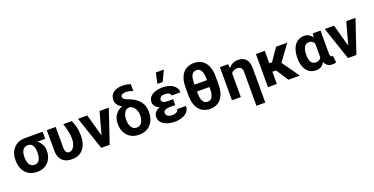

<svg xmlns="http://www.w3.org/2000/svg" viewBox="-26 -1729 5613 2878"><g transform="rotate(-20 2780.0 -289.5)"><path d="M32.7 -258.8V-269Q32.7 -343.3 61.5 -401.9Q90.3 -460.4 145.8 -494.4Q201.2 -528.3 280.8 -528.3Q296.9 -520.5 314.5 -492.2Q332 -463.9 375 -451.2Q433.1 -428.2 478 -373.3Q522.9 -318.4 522.9 -249V-238.8Q522.9 -168.9 494.9 -112.5Q466.8 -56.2 413.1 -22.9Q359.4 10.3 281.7 10.3Q201.7 10.3 146 -24.9Q90.3 -60.1 61.5 -120.8Q32.7 -181.6 32.7 -258.8ZM173.8 -269V-258.8Q173.8 -215.8 184.1 -180.7Q194.3 -145.5 218 -124.5Q241.7 -103.5 281.7 -103.5Q318.4 -103.5 340.3 -124.5Q362.3 -145.5 372.1 -180.7Q381.8 -215.8 381.8 -258.8V-269Q381.8 -308.6 372.3 -341.6Q362.8 -374.5 340.6 -394.5Q318.4 -414.5 281.2 -414.5Q242.2 -414.5 218.5 -394.5Q194.8 -374.5 184.3 -341.6Q173.8 -308.6 173.8 -269ZM561.5 -528.3V-414.5H281.2V-528.3Z M627.9 -528.3H769V-202.6Q769 -165 777.3 -143.6Q785.6 -122.1 799.8 -112.8Q814 -103.5 831.1 -103.5Q866.2 -103.5 890.4 -129.2Q914.5 -154.8 927 -194.6Q939.5 -234.4 939.5 -276.4Q938.5 -341.3 924.8 -404.5Q911.1 -467.8 889.6 -528.3H1024.9Q1047.4 -483.4 1064 -420.2Q1080.6 -356.9 1080.6 -276.4Q1080.6 -196.3 1055.2 -131.3Q1029.8 -66.4 975.8 -28.1Q921.9 10.3 835.9 10.3Q772.9 10.3 726.3 -12.5Q679.7 -35.2 653.8 -82.5Q627.9 -129.9 627.9 -203.6Z M1352.5 -105.5 1468.7 -528.3H1616.2L1438 0H1348.6ZM1273 -528.3 1390.1 -105 1393.1 0H1303.7L1125 -528.3Z M1718.7 -610.4Q1718.7 -684.6 1772 -726.1Q1825.2 -767.6 1918.9 -767.6Q1957.5 -767.6 1984.4 -762Q2011.2 -756.3 2046.9 -746.1V-637.7Q2028.3 -643.6 1997.1 -652.1Q1965.8 -660.6 1931.2 -660.6Q1895 -660.6 1874 -647.9Q1853 -635.3 1853 -613.3Q1853 -599.6 1866.9 -582Q1880.9 -564.5 1930.2 -546.9Q2043.5 -506.8 2101.6 -438Q2159.7 -369.1 2159.7 -266.1V-256.3Q2159.7 -180.7 2130.1 -120.6Q2100.6 -60.5 2044.7 -25.4Q1988.8 9.8 1909.7 9.8Q1829.6 9.8 1773.4 -24.4Q1717.3 -58.6 1687.7 -117.2Q1658.2 -175.8 1658.2 -249V-258.8Q1658.2 -341.3 1703.9 -401.1Q1749.5 -460.9 1811.5 -476.6L1810.1 -479Q1769 -500 1743.9 -532.7Q1718.7 -565.4 1718.7 -610.4ZM1798.8 -272.5V-262.7Q1798.8 -219.7 1810.5 -183.4Q1822.3 -147 1846.9 -125.2Q1871.6 -103.5 1909.7 -103.5Q1947.8 -103.5 1971.9 -125.2Q1996.1 -147 2007.6 -183.4Q2019 -219.7 2019 -262.7V-272.5Q2019 -322.3 1989.7 -369.4Q1960.4 -416.5 1909.7 -426.8Q1871.6 -426.8 1847.2 -405.3Q1822.8 -383.8 1810.8 -348.6Q1798.8 -313.5 1798.8 -272.5Z M2444.8 -287.1H2565.4V-223.1H2473.6Q2429.2 -223.1 2402.8 -208.7Q2376.5 -194.3 2376.5 -160.2Q2376.5 -144 2387.2 -129.6Q2398 -115.2 2419.4 -106Q2440.9 -96.7 2473.1 -96.7Q2521 -96.7 2546.1 -114.7Q2571.3 -132.8 2571.3 -156.7H2711.9Q2711.9 -98.6 2677.7 -62Q2643.6 -25.4 2590.3 -7.8Q2537.1 9.8 2480.5 9.8Q2410.6 9.8 2355.2 -9.3Q2299.8 -28.3 2267.6 -64Q2235.4 -99.6 2235.4 -149.4Q2235.4 -193.4 2260.5 -224.1Q2285.6 -254.9 2332.5 -271Q2379.4 -287.1 2444.8 -287.1ZM2565.4 -252H2444.8Q2385.7 -252 2340.6 -269.8Q2295.4 -287.6 2270 -317.6Q2244.6 -347.7 2244.6 -383.8Q2244.6 -433.6 2274.7 -468Q2304.7 -502.4 2357.7 -520Q2410.6 -537.6 2480.5 -537.6Q2571.8 -537.6 2637.7 -494.9Q2703.6 -452.1 2703.6 -376.5H2562.5Q2562.5 -402.3 2537.1 -416.7Q2511.7 -431.2 2473.6 -431.2Q2427.2 -431.2 2406.5 -412.6Q2385.7 -394 2385.7 -372.6Q2385.7 -355.5 2395.8 -343.3Q2405.8 -331.1 2425.3 -324.2Q2444.8 -317.4 2473.6 -317.4H2565.4ZM2423.3 -613.3 2458.5 -781.7H2586.9L2506.8 -613.3Z M3216.8 -412.1V-302.7H2866.2V-412.1ZM3280.8 -415V-296.9Q3280.8 -192.4 3250.7 -124.3Q3220.7 -56.2 3166.7 -23.2Q3112.8 9.8 3041.5 9.8Q2987.8 9.8 2943.6 -8.8Q2899.4 -27.3 2867.2 -64.9Q2835 -102.5 2817.6 -160.4Q2800.3 -218.3 2800.3 -296.9V-415Q2800.3 -520 2830.6 -587.6Q2860.8 -655.3 2915 -688Q2969.2 -720.7 3040.5 -720.7Q3094.2 -720.7 3138.4 -702.4Q3182.6 -684.1 3214.4 -646.5Q3246.1 -608.9 3263.4 -551.3Q3280.8 -493.7 3280.8 -415ZM3139.6 -278.3V-435.1Q3139.6 -496.1 3127.9 -533.9Q3116.2 -571.8 3094 -589.4Q3071.8 -606.9 3040.5 -606.9Q3009.3 -606.9 2987.1 -589.4Q2964.8 -571.8 2953.1 -533.9Q2941.4 -496.1 2941.4 -435.1V-278.3Q2941.4 -216.8 2953.4 -178.2Q2965.3 -139.6 2987.8 -121.8Q3010.3 -104 3041.5 -104Q3072.8 -104 3094.7 -121.8Q3116.7 -139.6 3128.2 -178.2Q3139.6 -216.8 3139.6 -278.3Z M3529.8 -415.5V0H3388.7V-528.3H3519.5ZM3502.4 -282.2 3470.7 -281.2Q3470.7 -355.5 3496.3 -413.6Q3522 -471.7 3568.4 -504.9Q3614.7 -538.1 3676.8 -538.1Q3727.5 -538.1 3765.9 -518.8Q3804.2 -499.5 3825.4 -455.8Q3846.7 -412.1 3846.7 -337.9V203.1H3705.1V-337.9Q3705.1 -383.3 3684.3 -403.8Q3663.6 -424.3 3625 -424.3Q3584.5 -424.3 3557.1 -405.5Q3529.8 -386.7 3516.1 -354.5Q3502.4 -322.3 3502.4 -282.2Z M4104.5 -528.3V0H3963.4V-528.3ZM4462.9 -528.3 4220.2 -194.8H4078.6L4061.5 -329.6H4147.5L4284.7 -528.3ZM4290.5 0 4145 -221.2 4266.6 -290 4471.2 0Z M4526.4 -250.5V-260.7Q4526.4 -341.8 4550 -404.3Q4573.7 -466.8 4619.9 -502.4Q4666 -538.1 4732.9 -538.1Q4792 -538.1 4830.1 -502.4Q4868.2 -466.8 4889.6 -405.3Q4911.1 -343.7 4919.9 -266.1V-249Q4911.1 -174.8 4889.6 -116.5Q4868.2 -58.1 4829.8 -24.2Q4791.5 9.8 4731.9 9.8Q4665.5 9.8 4619.6 -23.4Q4573.7 -56.6 4550 -115.5Q4526.4 -174.3 4526.4 -250.5ZM4668 -260.7V-250.5Q4668 -208.5 4677.5 -175.3Q4687 -142.1 4708.7 -123Q4730.5 -104 4767.6 -104Q4804.2 -104 4826.7 -121.1Q4849.1 -138.2 4861.1 -168.7Q4873 -199.2 4877.9 -238.8V-273.4Q4874 -317.9 4862.1 -351.8Q4850.1 -385.7 4827.4 -405Q4804.7 -424.3 4768.6 -424.3Q4731.9 -424.3 4709.7 -402.1Q4687.5 -379.9 4677.7 -342.8Q4668 -305.7 4668 -260.7ZM4871.1 -528.3H4993.7V-171.4Q4993.7 -133.8 5002.9 -120.1Q5012.2 -106.4 5028.8 -106.4Q5032.2 -106.4 5034.7 -106.9Q5037.1 -107.4 5039.1 -107.9L5051.3 -2Q5035.2 5.9 5020.8 8.1Q5006.3 10.3 4989.7 10.3Q4951.2 10.3 4922.6 -5.6Q4894 -21.5 4876.2 -54.2Q4858.4 -86.9 4852.5 -138.7V-415Z M5288.1 -105.5 5404.3 -528.3H5551.8L5373.5 0H5284.2ZM5208.5 -528.3 5325.7 -105 5328.6 0H5239.3L5060.5 -528.3Z"/></g></svg>

Font: RobotoDEMO
Style: Regular
Weight: 400
Designer: Christian Robertson
Foundry: Google
Version: Version 2.136